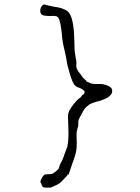

<svg xmlns="http://www.w3.org/2000/svg" viewBox="-20 -770 638 878"><path d="M356 -335 361 -338 363 -339Q367 -344 367 -350Q367 -354 360 -359Q348 -368 332 -372Q326 -377 322 -380Q310 -394 298 -437Q286 -478 285 -492Q285 -498 269 -567Q267 -575 264 -600Q263 -618 260 -638Q254 -688 240 -695Q232 -698 218 -697Q183 -696 173 -702Q164 -708 164 -720Q164 -732 170 -741Q179 -752 187 -749L192 -747Q200 -745 223 -740Q230 -739 247 -736Q262 -733 277 -726Q291 -719 298 -708Q318 -677 320 -585Q320 -539 324 -520Q327 -501 329 -490Q330 -480 329 -474Q326 -455 348 -431Q351 -427 353 -424V-423L356 -420L360 -414L370 -405Q373 -403 375 -400V-398L390 -391Q400 -386 412 -386H436Q444 -385 451 -385Q457 -384 466 -381Q476 -378 485 -371Q493 -365 493 -354Q493 -342 486 -336Q479 -328 469 -322Q451 -313 434 -308Q394 -298 384 -289V-288L383 -287Q383 -286 379 -285L377 -284V-282Q376 -282 375 -281Q372 -279 366 -271Q361 -264 356 -254Q339 -224 339 -219Q339 -215 338 -213V-212V-198Q338 -192 337 -189H336L333 -177Q333 -176 331 -168Q330 -163 330 -150Q330 -139 331 -117Q331 -96 329 -83Q327 -70 322 -54Q317 -38 310 -20Q302 4 294 28H288V32Q278 42 271 50Q253 71 232 79Q213 87 213 88Q180 89 176 85Q170 79 170 73V70L167 69V68Q167 66 167 66L165 65V62Q165 54 173 41Q181 27 191 27Q211 27 217 25Q227 23 247 3Q249 1 254 -17Q256 -22 265 -38Q268 -44 274 -62Q285 -90 288 -100Q294 -130 293 -168L291 -236Q290 -258 306 -279Q329 -313 350 -326ZM187 -749Q187 -749 188 -749Z"/></svg>

Font: ToneOZ-Pinyin-Tsuipita-TC
Style: Regular
Weight: 400
Designer: ÂÆ£ÂøóÂáåJeffrey Xuan(jeffreyx@gmail.com, ToneOZ.com) ÈòøÂù§(cjkFonts)
Foundry: ToneOZ
Version: Version 0.24071